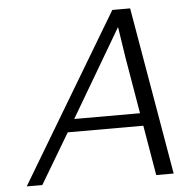

<svg xmlns="http://www.w3.org/2000/svg" viewBox="-51 -753 777 802"><g transform="rotate(-5 337.5 -351.5)"><path d="M28.8 0 449.2 -703.1H523.9L645 0H571.8L536.1 -210H219.2L94.2 0ZM251 -263.2H526.9L486.8 -499L466.8 -629.9Z"/></g></svg>

Font: CMU Bright
Style: Oblique
Weight: 500
Italic angle: -12°
Version: Version 0.7.0